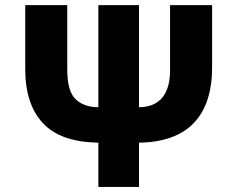

<svg xmlns="http://www.w3.org/2000/svg" viewBox="-20 -734 932 754"><path d="M525.9 0V-173.8C720.7 -176.3 813 -282.2 813 -470.2V-713.9H647.9V-458C647.9 -346.7 590.3 -313 525.9 -313V-713.9H366.2V-313C328.6 -313 299.3 -323.2 277.3 -344.2C255.4 -364.7 244.1 -403.3 244.1 -460V-713.9H79.1V-462.9C79.1 -371.1 102.1 -300.3 148.4 -250.5C194.8 -200.7 267.1 -175.3 366.2 -173.8V0Z"/></svg>

Font: Noto Reveo Sans
Style: Regular
Weight: 800
Designer: Monotype Design Team
Foundry: Monotype Imaging Inc.
Version: Version 2.007